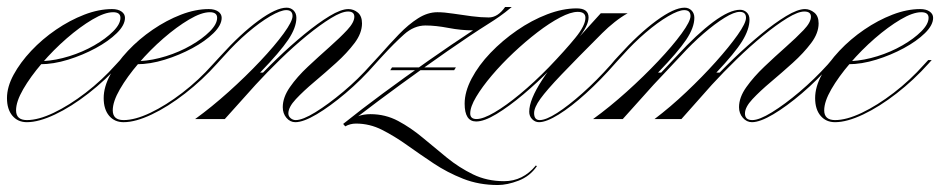

<svg xmlns="http://www.w3.org/2000/svg" viewBox="-67 -341 2693 550"><path d="M10 3Q43 3 87 -18Q131 -39 178 -75Q225 -111 265 -156L277 -169H287L278 -159Q236 -112 186.5 -73.5Q137 -35 90.5 -13Q44 9 10 9Q-16 9 -31.5 -9.5Q-47 -28 -47 -60Q-47 -92 -28 -127Q-9 -162 22.5 -195.5Q54 -229 93.5 -256Q133 -283 174.5 -299Q216 -315 254 -315Q271 -315 281 -308Q291 -301 291 -290Q291 -269 267.5 -246Q244 -223 207 -203Q170 -183 128 -170Q86 -157 48 -157L57 -166Q93 -168 131.5 -180Q170 -192 203 -211Q236 -230 257 -251Q278 -272 278 -290Q278 -306 257 -306Q233 -306 197.5 -285Q162 -264 124 -231Q86 -198 53 -159.5Q20 -121 -0.5 -85.5Q-21 -50 -21 -25Q-21 3 10 3Z M287 3Q320 3 364 -18Q408 -39 455 -75Q502 -111 542 -156L554 -169H564L555 -159Q513 -112 463.5 -73.5Q414 -35 367.5 -13Q321 9 287 9Q261 9 245.5 -9.5Q230 -28 230 -60Q230 -92 249 -127Q268 -162 299.5 -195.5Q331 -229 370.5 -256Q410 -283 451.5 -299Q493 -315 531 -315Q548 -315 558 -308Q568 -301 568 -290Q568 -269 544.5 -246Q521 -223 484 -203Q447 -183 405 -170Q363 -157 325 -157L334 -166Q370 -168 408.5 -180Q447 -192 480 -211Q513 -230 534 -251Q555 -272 555 -290Q555 -306 534 -306Q510 -306 474.5 -285Q439 -264 401 -231Q363 -198 330 -159.5Q297 -121 276.5 -85.5Q256 -50 256 -25Q256 3 287 3Z M564 -169H554L566 -182Q622 -244 673 -281.5Q724 -319 754 -319Q766 -319 774 -311Q782 -303 782 -290Q782 -262 758.5 -227Q735 -192 678 -133H691L665 -98L577 0H492Q539 -34 588 -78Q637 -122 678.5 -166Q720 -210 745.5 -245Q771 -280 771 -295Q771 -312 753 -312Q737 -312 707 -294.5Q677 -277 642.5 -247.5Q608 -218 576 -182ZM779 9Q764 9 753.5 -3.5Q743 -16 743 -34Q743 -62 763.5 -91.5Q784 -121 815 -150Q846 -179 876.5 -206Q907 -233 927.5 -255Q948 -277 948 -293Q948 -308 930 -308Q912 -308 881 -289Q850 -270 812 -239Q774 -208 736 -171Q698 -134 665 -98H654Q687 -135 726.5 -173Q766 -211 805 -243Q844 -275 877 -295Q910 -315 931 -315Q946 -315 958 -305Q970 -295 970 -274Q970 -246 948.5 -217.5Q927 -189 896 -161Q865 -133 833.5 -106.5Q802 -80 780.5 -57Q759 -34 759 -16Q759 -8 765.5 -2.5Q772 3 780 3Q800 3 836.5 -19.5Q873 -42 916 -78Q959 -114 996 -156L1008 -169H1018L1009 -159Q968 -112 923 -74Q878 -36 840 -13.5Q802 9 779 9Z M1239 -148 1234 -140H1051L1056 -148ZM1468 133 1471 135Q1451 164 1418.5 176.5Q1386 189 1359 189Q1305 189 1259.5 171Q1214 153 1175 127Q1136 101 1099.5 75Q1063 49 1027.5 31Q992 13 953 13Q936 13 922 21L916 14Q967 -27 1030 -73.5Q1093 -120 1160 -167Q1227 -214 1288 -254Q1254 -254 1217.5 -261Q1181 -268 1152 -268Q1119 -268 1090.5 -242.5Q1062 -217 1030 -182L1018 -169H1008L1020 -182Q1049 -215 1076 -243Q1103 -271 1130.5 -288.5Q1158 -306 1186 -306Q1205 -306 1231 -302Q1257 -298 1284 -294.5Q1311 -291 1333 -291Q1359 -291 1380 -321H1399Q1380 -305 1363.5 -293.5Q1347 -282 1334 -274Q1280 -240 1214 -194Q1148 -148 1081.5 -99.5Q1015 -51 959 -8Q966 -11 975.5 -12.5Q985 -14 994 -14Q1037 -14 1073.5 5.5Q1110 25 1144 53.5Q1178 82 1213 110.5Q1248 139 1288 158.5Q1328 178 1377 178Q1431 178 1468 133Z M1297 7Q1264 7 1264 -44Q1264 -78 1284 -116Q1304 -154 1338 -189.5Q1372 -225 1414 -254Q1456 -283 1500.5 -300Q1545 -317 1585 -317Q1619 -317 1619 -291Q1619 -267 1588 -229.5Q1557 -192 1510 -143Q1473 -105 1432 -70.5Q1391 -36 1355.5 -14.5Q1320 7 1297 7ZM1298 0Q1317 0 1349.5 -19Q1382 -38 1422.5 -71.5Q1463 -105 1505 -148Q1552 -197 1581 -232.5Q1610 -268 1610 -290Q1610 -307 1588 -307Q1568 -307 1537.5 -291Q1507 -275 1472.5 -248.5Q1438 -222 1404 -190Q1370 -158 1342 -125Q1314 -92 1297 -63.5Q1280 -35 1280 -16Q1280 0 1298 0ZM1704 -169 1695 -159Q1654 -112 1611.5 -73.5Q1569 -35 1533.5 -13Q1498 9 1477 9Q1466 9 1457.5 0.5Q1449 -8 1449 -21Q1449 -55 1486 -112Q1523 -169 1589 -237H1594L1654 -303H1731Q1713 -293 1694 -278Q1675 -263 1658 -246Q1584 -172 1541.5 -127.5Q1499 -83 1481 -58Q1463 -33 1463 -17Q1463 3 1479 3Q1497 3 1529 -17.5Q1561 -38 1601.5 -74Q1642 -110 1683 -156L1694 -169Z M1704 -169H1694L1706 -182Q1762 -244 1813 -281.5Q1864 -319 1894 -319Q1906 -319 1914 -311Q1922 -303 1922 -290Q1922 -262 1898.5 -227Q1875 -192 1818 -133H1831L1805 -98L1717 0H1632Q1679 -34 1728 -78Q1777 -122 1818.5 -166Q1860 -210 1885.5 -245Q1911 -280 1911 -295Q1911 -312 1893 -312Q1877 -312 1847 -294.5Q1817 -277 1782.5 -247.5Q1748 -218 1716 -182ZM2087 9Q2072 9 2061 -3.5Q2050 -16 2050 -34Q2050 -62 2071 -91.5Q2092 -121 2122.5 -150Q2153 -179 2183.5 -206Q2214 -233 2235 -255Q2256 -277 2256 -293Q2256 -308 2237 -308Q2219 -308 2188 -289Q2157 -270 2119 -239Q2081 -208 2043 -171Q2005 -134 1972 -98H1962Q1995 -135 2034.5 -173Q2074 -211 2113 -243Q2152 -275 2185 -295Q2218 -315 2239 -315Q2253 -315 2265.5 -305Q2278 -295 2278 -274Q2278 -246 2256.5 -217.5Q2235 -189 2204 -161Q2173 -133 2141.5 -106.5Q2110 -80 2088.5 -57Q2067 -34 2067 -16Q2067 3 2088 3Q2108 3 2144.5 -19.5Q2181 -42 2223.5 -78Q2266 -114 2304 -156L2315 -169H2325L2316 -159Q2275 -112 2230.5 -74Q2186 -36 2148 -13.5Q2110 9 2087 9ZM1805 -98H1794L1873 -182Q1929 -243 1976 -278Q2023 -313 2053 -313Q2064 -313 2072 -305.5Q2080 -298 2080 -285Q2080 -257 2059 -223Q2038 -189 1985 -133H1998L1972 -98L1885 0H1808Q1853 -34 1899 -77.5Q1945 -121 1983.5 -164Q2022 -207 2046 -241Q2070 -275 2070 -290Q2070 -307 2052 -307Q2036 -307 2008.5 -290Q1981 -273 1948.5 -245Q1916 -217 1884 -182Z M2325 3Q2358 3 2402 -18Q2446 -39 2493 -75Q2540 -111 2580 -156L2592 -169H2602L2593 -159Q2551 -112 2501.5 -73.5Q2452 -35 2405.5 -13Q2359 9 2325 9Q2299 9 2283.5 -9.5Q2268 -28 2268 -60Q2268 -92 2287 -127Q2306 -162 2337.5 -195.5Q2369 -229 2408.5 -256Q2448 -283 2489.5 -299Q2531 -315 2569 -315Q2586 -315 2596 -308Q2606 -301 2606 -290Q2606 -269 2582.5 -246Q2559 -223 2522 -203Q2485 -183 2443 -170Q2401 -157 2363 -157L2372 -166Q2408 -168 2446.5 -180Q2485 -192 2518 -211Q2551 -230 2572 -251Q2593 -272 2593 -290Q2593 -306 2572 -306Q2548 -306 2512.5 -285Q2477 -264 2439 -231Q2401 -198 2368 -159.5Q2335 -121 2314.5 -85.5Q2294 -50 2294 -25Q2294 3 2325 3Z"/></svg>

Font: Ballet
Style: Regular
Weight: 400
Designer: Maximiliano R. Sproviero
Foundry: Omnibus-Type
Version: Version 1.100